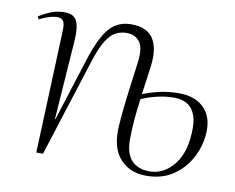

<svg xmlns="http://www.w3.org/2000/svg" viewBox="-64 -606 859 702"><g transform="rotate(10 365.5 -254.5)"><path d="M452 -277Q478 -288 512.5 -296Q547 -304 587 -304Q643 -304 676 -273.5Q709 -243 709 -190Q709 -140 686.5 -93Q664 -46 621.5 -16Q579 14 519 14Q460 14 424.5 -23Q389 -60 389 -128Q389 -149 393 -190.5Q397 -232 403.5 -283.5Q410 -335 417 -386Q425 -442 408 -465Q391 -488 359 -488Q339 -488 320 -479Q301 -470 283.5 -442.5Q266 -415 248 -358L134 0H109L127 -458Q128 -482 121 -491.5Q114 -501 99 -501Q87 -501 71 -496.5Q55 -492 33 -481L28 -491Q48 -504 71.5 -513.5Q95 -523 122 -523Q157 -523 168 -500Q179 -477 176 -430L155 -133H157L231 -366Q259 -453 290 -487.5Q321 -522 370 -522Q429 -522 452 -486Q475 -450 467 -386Q463 -357 459.5 -329.5Q456 -302 452 -277ZM450 -258Q445 -221 441.5 -183.5Q438 -146 438 -105Q438 -54 461.5 -29Q485 -4 528 -4Q582 -4 619.5 -52Q657 -100 657 -187Q657 -234 635.5 -259.5Q614 -285 570 -285Q540 -285 508 -277.5Q476 -270 450 -258Z"/></g></svg>

Font: Display Extralight
Style: Italic
Weight: 200
Italic angle: -2°
Designer: Latin by Veronika Burian and Jose Scaglione. Greek by Irene Vlachou. Cyrillic by Vera Evstafieva
Foundry: TypeTogether
Version: Version 3.002